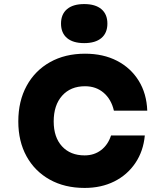

<svg xmlns="http://www.w3.org/2000/svg" viewBox="-20 -904 790 944"><path d="M396 20Q298 20 224.5 -21Q151 -62 110.5 -135.5Q70 -209 70 -307Q70 -407 111 -482Q152 -557 226 -598.5Q300 -640 398 -640Q488 -640 555.5 -605Q623 -570 662 -507Q701 -444 704 -360H540Q527 -416 489.5 -448Q452 -480 398 -480Q327 -480 285.5 -433.5Q244 -387 244 -307Q244 -229 285 -184.5Q326 -140 396 -140Q443 -140 477 -166Q511 -192 526 -238H692Q685 -161 645.5 -102.5Q606 -44 542 -12Q478 20 396 20ZM394 -692Q339 -692 309.5 -717Q280 -742 280 -788Q280 -834 309.5 -859Q339 -884 394 -884Q449 -884 478.5 -859Q508 -834 508 -788Q508 -742 478.5 -717Q449 -692 394 -692Z"/></svg>

Font: Martian Mono SemiExpanded ExtraBold
Style: Regular
Weight: 800
Width: 6
Designer: Roman Shamin
Foundry: Evil Martians
Version: Version 1.000